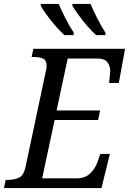

<svg xmlns="http://www.w3.org/2000/svg" viewBox="-40 -964 661 984"><path d="M-20 0 -11 -42H1Q34 -42 58 -54Q82 -66 91 -109L194 -595Q199 -612 199 -625Q199 -656 180 -664Q161 -672 134 -672H122L131 -714H601L569 -539H519Q520 -544 521 -557Q522 -570 523.5 -583Q525 -596 525 -599Q525 -626 510.5 -645Q496 -664 460 -664H307L250 -398H473L463 -349H240L176 -50H353Q396 -50 421.5 -74.5Q447 -99 459 -132L474 -175H523L480 0ZM453 -784Q432 -802 407.5 -830.5Q383 -859 362 -888Q341 -917 331 -934V-944H424Q438 -910 459.5 -868Q481 -826 500 -797V-784ZM290 -784Q270 -802 245 -830.5Q220 -859 199 -888Q178 -917 169 -934V-944H261Q275 -910 296.5 -868Q318 -826 338 -797L337 -784Z"/></svg>

Font: Noto Serif SemiCondensed
Style: Italic
Weight: 400
Width: 4
Italic angle: -12°
Designer: Monotype Design Team
Foundry: Monotype Imaging Inc.
Version: Version 2.013